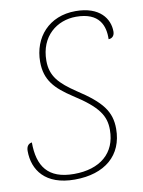

<svg xmlns="http://www.w3.org/2000/svg" viewBox="-91 -782 633 850"><g transform="rotate(-10 225.0 -357.0)"><path d="M176 10C312 10 395 -61 395 -180C395 -258 358 -305 252 -374C179 -423 143 -460 143 -530C143 -640 220 -699 306 -699C411 -699 433 -636 431 -576C446 -576 458 -586 458 -606C458 -663 417 -724 308 -724C188 -724 115 -639 115 -530C115 -446 158 -404 231 -356C341 -286 367 -242 367 -180C367 -75 294 -15 177 -15C60 -15 17 -78 17 -185C2 -183 -8 -172 -8 -151C-8 -65 44 10 176 10Z"/></g></svg>

Font: Noto Serif SemiCondensed Thin
Style: Italic
Weight: 100
Width: 4
Italic angle: -12°
Designer: Monotype Design Team
Foundry: Monotype Imaging Inc.
Version: Version 2.013